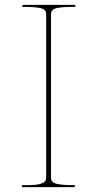

<svg xmlns="http://www.w3.org/2000/svg" viewBox="-20 -770 400 790"><path d="M170 -38V-712Q170 -732 145 -737Q120 -742 70 -742L74 -750H290V-742Q239 -742 214.5 -737Q190 -732 190 -712V-38Q190 -19 214 -13.5Q238 -8 285 -8H290L286 0H70V-8Q103 -8 123 -9.5Q143 -11 156.5 -17.5Q170 -24 170 -38Z"/></svg>

Font: TMT Limkin
Style: Regular
Weight: 400
Designer: Gabriel Drozdov
Version: Version 1.000;Glyphs 3.1.2 (3151)